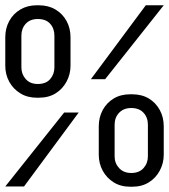

<svg xmlns="http://www.w3.org/2000/svg" viewBox="-20 -706 640 727"><path d="M473 1Q437 1 410.5 -15.5Q384 -32 369 -59.5Q354 -87 354 -120V-228Q354 -262 369 -289.5Q384 -317 410.5 -333Q437 -349 473 -349H480Q517 -349 543.5 -333Q570 -317 585 -289.5Q600 -262 600 -228V-120Q600 -88 585 -60Q570 -32 543.5 -15.5Q517 1 481 1ZM0 0 223 -280H278L71 0ZM119 -336Q84 -336 57 -352.5Q30 -369 15 -396.5Q0 -424 0 -457V-565Q0 -599 15 -626.5Q30 -654 57 -670Q84 -686 119 -686H127Q163 -686 190 -670Q217 -654 232 -626.5Q247 -599 247 -565V-457Q247 -425 232 -397Q217 -369 190.5 -352.5Q164 -336 127 -336ZM123 -388Q154 -388 170 -406.5Q186 -425 186 -451V-571Q186 -598 170 -616Q154 -634 123 -634Q94 -634 77.5 -616Q61 -598 61 -571V-451Q61 -425 77.5 -406.5Q94 -388 123 -388ZM477 -51Q507 -51 523.5 -69.5Q540 -88 540 -114V-234Q540 -261 523.5 -279Q507 -297 477 -297Q448 -297 431 -279Q414 -261 414 -234V-114Q414 -88 431 -69.5Q448 -51 477 -51ZM324 -406 532 -686H600L378 -406Z"/></svg>

Font: Chivo Mono Light
Style: Regular
Weight: 300
Monospace: yes
Designer: Hector Gatti
Foundry: Omnibus-Type
Version: Version 1.008